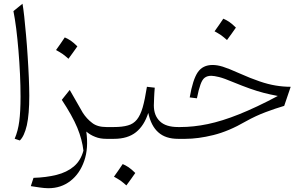

<svg xmlns="http://www.w3.org/2000/svg" viewBox="-20 -734 1626 1015"><path d="M99 -714.3 51 -675.2C56.2 -649.5 61 -618.6 65.7 -582.9C70 -546.7 74.3 -508.1 77.6 -466.7C81 -425.2 83.8 -383.8 85.7 -342.4C87.6 -300.5 88.6 -260.5 88.6 -222.9C88.6 -170 86.2 -127.1 81.9 -93.3C77.6 -59.5 69.5 -28.6 57.6 -0.5L84.8 8.6C100.5 -6.2 112.9 -33.3 121.9 -71.9C130.5 -110.5 134.8 -162.9 134.8 -228.1C134.8 -255.7 133.8 -287.6 132.4 -323.8C131 -359.5 128.6 -397.1 126.2 -436.2C123.8 -474.8 121 -512.4 117.6 -549C114.3 -585.2 111.4 -618.1 108.1 -647.1C104.8 -676.2 101.9 -698.6 99 -714.3Z M348.6 -258.6 306.7 -206.2C343.3 -150.5 371 -101.4 388.6 -59C406.2 -16.2 416.7 24.3 421 62.4C411.4 98.1 394.3 125.7 370 146.2C345.7 166.7 315.2 181.4 279 190.5C242.9 199.5 202.4 204.8 157.1 206.2L142.9 250C157.6 252.4 173.3 254.8 190 257.1C206.7 259.5 221.9 261 235.7 261C280.5 261 319.5 248.1 352.4 222.4C385.2 197.1 409.5 161.9 425.2 116.7C441 71.4 444.3 20 436.2 -38.6C450 -26.7 465.7 -17.1 483.3 -10.5C500.5 -3.3 520.5 0 542.9 0H543.3V-62.4H542.9C511 -62.4 485.7 -69.5 467.1 -84.3C448.1 -98.6 431.4 -116.7 417.6 -138.1ZM322.4 -536.2C314.3 -524.3 306.7 -513.3 299.5 -502.4C291.9 -491.4 284.3 -480.5 276.2 -469.5C287.6 -463.3 299 -456.7 310.5 -449C321.4 -441 331.9 -432.4 341.9 -423.3C350 -434.3 358.1 -445.7 366.2 -456.7C373.8 -467.6 381.4 -478.1 389 -489C376.2 -501.9 364.3 -511.9 353.3 -519.5C342.4 -526.7 331.9 -532.4 322.4 -536.2Z M543.3 0H581.9C631 0 670 -11.9 699 -35.2C728.1 -58.6 749.5 -92.4 763.8 -137.1C773.8 -91 791.4 -56.7 817.1 -34.3C842.4 -11.4 877.6 0 921.9 0H922.4V-62.4H921.9C878.6 -62.4 846.2 -72.4 825.2 -92.9C803.8 -113.3 793.3 -141 793.3 -176.7C793.3 -189.5 793.8 -203.3 794.8 -219C795.2 -234.8 796.7 -251.9 798.1 -270.5L756.7 -275.2C749.5 -230.5 742.4 -194.3 734.3 -166.2C726.2 -138.1 715.7 -116.7 703.8 -101.9C691.4 -86.7 675.7 -76.2 656.2 -71C636.7 -65.2 611.4 -62.4 581.4 -62.4H543.3C533.8 -62.4 529 -52.4 529 -32.4V-30C529 -10 533.8 0 543.3 0ZM628.6 133.3C620.5 145.2 612.9 156.2 605.7 167.1C598.1 178.1 590.5 189 582.4 200C593.8 206.2 605.2 212.9 616.7 220.5C627.6 228.6 638.1 237.1 648.1 246.2C656.2 235.2 664.3 223.8 672.4 212.9C680 201.9 687.6 191.4 695.2 180.5C682.4 167.6 670.5 157.6 659.5 150C648.6 142.9 638.1 137.1 628.6 133.3Z M1103.8 -390.5C1069 -390.5 1043.3 -377.6 1025.7 -352.4C1008.1 -326.7 993.8 -282.4 982.9 -219L1021 -214.3C1027.1 -246.2 1033.8 -270.5 1040 -287.6C1046.2 -304.8 1053.3 -316.7 1062.4 -323.3C1071.4 -330 1082.9 -333.3 1096.7 -333.3C1106.7 -333.3 1120.5 -331 1138.1 -326.7C1155.7 -322.4 1180.5 -313.3 1213.3 -299.5C1246.7 -285.7 1275.7 -274.8 1301 -265.7C1326.2 -256.7 1350 -249.5 1373.3 -243.3C1396.7 -237.1 1421.4 -231.9 1448.6 -226.7C1372.9 -186.2 1304.8 -154.3 1244.3 -130C1183.8 -105.7 1128.6 -88.6 1078.6 -78.1C1028.1 -67.6 979.5 -62.4 933.3 -62.4H922.4C912.9 -62.4 908.1 -52.4 908.1 -32.4V-30C908.1 -10 912.9 0 922.4 0H959.5C1004.8 0 1054.3 -6.7 1108.1 -20C1161.9 -33.3 1218.6 -57.1 1278.6 -91.9C1315.2 -112.4 1350.5 -128.6 1384.8 -141.4C1419 -154.3 1451.4 -165.2 1482.4 -174.3L1516.7 -275.2C1489.5 -275.2 1462.9 -277.6 1437.1 -281.9C1411 -286.2 1382.9 -293.3 1352.4 -303.8C1321.4 -314.3 1285.2 -328.6 1243.8 -347.1C1206.7 -363.8 1178.1 -375.2 1158.1 -381.4C1138.1 -387.6 1120 -390.5 1103.8 -390.5ZM1160.5 -635.2C1152.4 -623.3 1144.8 -612.4 1137.6 -601.4C1130 -590.5 1122.4 -579.5 1114.3 -568.6C1125.7 -562.4 1137.1 -555.7 1148.6 -548.1C1159.5 -540 1170 -531.4 1180 -522.4C1188.1 -533.3 1196.2 -544.8 1204.3 -555.7C1211.9 -566.7 1219.5 -577.1 1227.1 -588.1C1214.3 -601 1202.4 -611 1191.4 -618.6C1180.5 -625.7 1170 -631.4 1160.5 -635.2Z"/></svg>

Font: Pinar Light
Style: Regular
Weight: 300
Designer: Amin Abedi
Version: Version 2.00;September 9, 2021;FontCreator 13.0.0.2683 64-bi